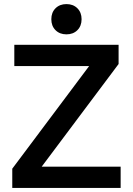

<svg xmlns="http://www.w3.org/2000/svg" viewBox="-20 -919 650 939"><path d="M40 0V-94L416 -596H50V-700H560V-606L184 -104H570V0ZM305 -751Q272 -751 251.5 -771.5Q231 -792 231 -825Q231 -858 251.5 -878.5Q272 -899 305 -899Q338 -899 358.5 -878.5Q379 -858 379 -825Q379 -792 358.5 -771.5Q338 -751 305 -751Z"/></svg>

Font: Golos Text Medium
Style: Regular
Weight: 500
Designer: A.Korolkova, Vitaly Kuzmin
Foundry: ParaType Ltd
Version: Version 2.004